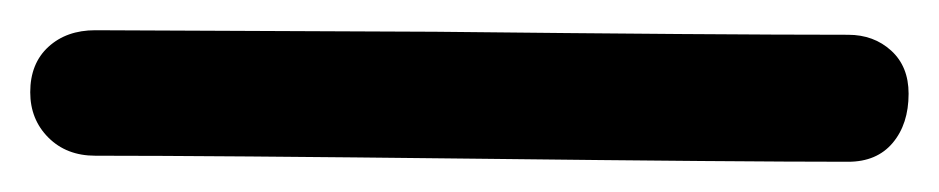

<svg xmlns="http://www.w3.org/2000/svg" viewBox="-30 39 621 127"><path d="M-10 100Q-10 81 2 70Q14 59 33 59L258 60Q444 62 531 62Q548 62 559.5 72.5Q571 83 571 101Q571 121 560.5 133.5Q550 146 531 146Q459 146 287 144Q111 142 33 142Q14 142 2 130Q-10 118 -10 100Z"/></svg>

Font: Mali Medium
Style: Regular
Weight: 500
Version: Version 1.000; ttfautohint (v1.6)